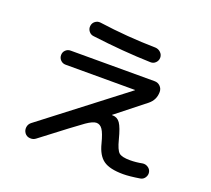

<svg xmlns="http://www.w3.org/2000/svg" viewBox="-134 -947 1268 1154"><g transform="rotate(20 500.0 -370.0)"><path d="M195.3 13.7Q179.7 25.4 158.7 23.4Q137.7 21.5 126 5.4Q114.3 -10.7 116.7 -30.8Q119.1 -50.8 134.8 -63.5L654.3 -462.9V-463.9Q654.3 -464.8 653.3 -464.8H210Q191.4 -464.8 178.2 -478Q165 -491.2 165 -510.3Q165 -529.3 178.2 -542Q191.4 -554.7 210 -554.7H747.1Q768.6 -554.7 783.2 -540Q797.9 -525.4 797.9 -503.9Q797.9 -453.1 757.8 -420.9L576.2 -277.3L575.2 -276.4Q576.2 -275.4 577.1 -275.4H580.1Q610.4 -275.4 628.4 -249.5Q646.5 -223.6 665 -151.4Q680.7 -89.8 699.2 -73.7Q717.8 -57.6 769.5 -57.6Q808.6 -57.6 847.7 -65.4Q866.2 -68.4 882.3 -58.1Q898.4 -47.9 902.3 -30.3Q906.2 -11.7 895.5 4.9Q884.8 21.5 866.2 24.4Q799.8 35.2 759.8 35.2Q673.8 35.2 633.3 6.3Q592.8 -22.5 575.2 -93.8Q559.6 -154.3 543.9 -177.2Q528.3 -200.2 504.9 -200.2Q482.4 -200.2 441.4 -171.9Q400.4 -143.6 195.3 13.7ZM320.3 -774.4Q502.9 -749 682.6 -746.1Q702.1 -745.1 716.3 -731.4Q730.5 -717.8 730.5 -698.7Q730.5 -679.7 716.8 -666Q703.1 -652.3 683.6 -653.3Q509.8 -658.2 309.6 -683.6Q291 -685.5 279.3 -700.7Q267.6 -715.8 270 -734.9Q272.5 -753.9 287.1 -765.1Q301.8 -776.4 320.3 -774.4Z"/></g></svg>

Font: Rounded Mgen+ 1m medium
Style: Regular
Weight: 500
Designer: [Source Han Sans]
Ryoko NISHIZUKA  (kana & ideographs); Paul D. Hunt (Latin, Greek & Cyrillic); Wenlong ZHANG  (bopomofo
Version: Version 1.059.20150602